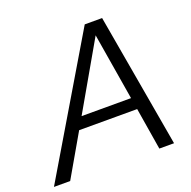

<svg xmlns="http://www.w3.org/2000/svg" viewBox="-169 -823 940 945"><g transform="rotate(-20 301.5 -350.0)"><path d="M-44 0 372 -700H463L585 0H508L472 -220H168L41 0ZM203 -281H462L404 -631Z"/></g></svg>

Font: Rosa Sans Light
Style: Italic
Weight: 300
Italic angle: -12°
Designer: Pentagram / MCKL
Foundry: Pentagram / MCKL
Version: Version 1.005;September 16, 2019;FontCreator 11.5.0.2425 64-